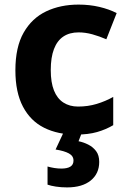

<svg xmlns="http://www.w3.org/2000/svg" viewBox="-20 -576 556 836"><path d="M311 10Q232 10 172.5 -19.5Q113 -49 80 -111.5Q47 -174 47 -270Q47 -371 83 -434Q119 -497 181 -526.5Q243 -556 322 -556Q370 -556 412.5 -546Q455 -536 488 -519L443 -405Q413 -418 382.5 -426.5Q352 -435 322 -435Q283 -435 256 -417Q229 -399 215 -362.5Q201 -326 201 -271Q201 -217 215 -182Q229 -147 256 -129.5Q283 -112 320 -112Q363 -112 401 -123.5Q439 -135 473 -154V-31Q441 -12 402.5 -1Q364 10 311 10ZM412 129Q412 180 375 210Q338 240 272 240Q246 240 223.5 236.5Q201 233 187 228V149Q201 153 216.5 155.5Q232 158 247 158Q273 158 286.5 149.5Q300 141 300 123Q300 103 280 92Q260 81 222 75L257 0H337L322 39Q343 43 364 53.5Q385 64 398.5 82Q412 100 412 129Z"/></svg>

Font: Noto Sans Cherokee
Style: Regular
Weight: 400
Designer: Monotype Design Team
Foundry: Monotype Imaging Inc.
Version: Version 2.001